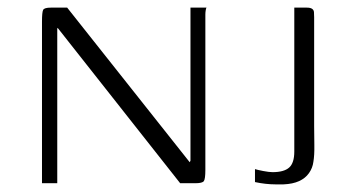

<svg xmlns="http://www.w3.org/2000/svg" viewBox="-20 -480 928 503"><path d="M90 0V-423Q90 -448 93 -454Q96 -460 113 -460H156L477 -55L479 -59V-460H521Q520 -459 519 -453.5Q518 -448 518 -442Q518 -436 518 -430V-35Q518 -11 514 -5.5Q510 0 492 0H452L131 -407L130 -405V0ZM803 -150Q803 -129 803.5 -101Q804 -73 801 -56Q799 -40 789.5 -26.5Q780 -13 763.5 -5.5Q747 2 723 3Q713 3 701 3Q689 3 675.5 1.5Q662 0 648 -3V-37Q654 -35 669.5 -32Q685 -29 694 -29Q724 -29 737.5 -41Q751 -53 751 -83V-460H784Q793 -460 797.5 -457Q802 -454 802.5 -448.5Q803 -443 803 -435Z"/></svg>

Font: Genos Light
Style: Regular
Weight: 300
Designer: Robert E. Leuschke
Foundry: Robert E. Leuschke
Version: Version 1.010